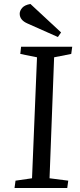

<svg xmlns="http://www.w3.org/2000/svg" viewBox="-20 -945 400 965"><path d="M166 -657 82 -674 86 -710H343L338 -674L252 -657L229 -49L323 -37L318 0H53L58 -37L141 -49ZM287 -782 271 -759 118 -827Q79 -844 79 -876Q79 -891 91.5 -905.5Q104 -920 133 -925Z"/></svg>

Font: Literata 36pt
Style: Italic
Weight: 400
Italic angle: -2°
Designer: Latin by Veronika Burian and Jose Scaglione. Greek by Irene Vlachou. Cyrillic by Vera Evstafieva
Foundry: TypeTogether
Version: Version 3.002